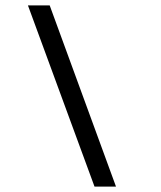

<svg xmlns="http://www.w3.org/2000/svg" viewBox="-20 -650 599 715"><path d="M332 45 84 -630H165L412 45Z"/></svg>

Font: Alumni Sans Thin
Style: Bold Italic
Weight: 700
Italic angle: -8°
Version: Version 1.016